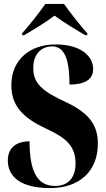

<svg xmlns="http://www.w3.org/2000/svg" viewBox="-20 -951 544 981"><path d="M93 -781V-771H103C143 -794 212 -836 259 -871C306 -836 376 -794 416 -771H426V-781C391 -819 339 -886 307 -931H212C180 -886 128 -819 93 -781ZM237 10C385 10 480 -76 480 -216C480 -304 444 -370 317 -429C193 -486 150 -526 150 -604C150 -685 202 -714 245 -714C307 -714 335 -655 335 -519C425 -519 456 -553 456 -598C456 -661 398 -724 263 -724C136 -724 38 -648 38 -516C38 -432 73 -363 199 -302C290 -258 366 -224 366 -117C366 -43 329 -1 261 -1C171 -1 131 -74 131 -229C75 -229 20 -205 20 -131C20 -70 57 10 237 10Z"/></svg>

Font: Noto Serif Display ExtraCondensed Black
Style: Regular
Weight: 900
Width: 2
Designer: Monotype Design Team
Foundry: Monotype Imaging Inc.
Version: Version 2.009